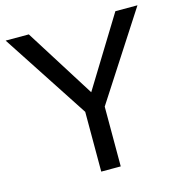

<svg xmlns="http://www.w3.org/2000/svg" viewBox="-106 -810 860 906"><g transform="rotate(-15 324.0 -357.0)"><path d="M373 0H277.8V-292L2 -713.9H115.2L329.1 -374L538.1 -713.9H646L373 -292Z"/></g></svg>

Font: XB Khoramshahr
Style: Regular
Weight: 400
Designer: Behnam
Foundry: Irmug
Version: Version 8.005 2009